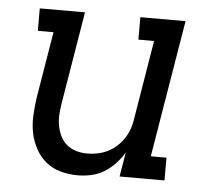

<svg xmlns="http://www.w3.org/2000/svg" viewBox="-44 -567 687 622"><g transform="rotate(5 300.0 -256.0)"><path d="M230 8Q201 8 174 0.5Q147 -7 126.5 -24Q106 -41 93 -65Q80 -89 74.5 -116Q69 -143 70.5 -172Q72 -201 76 -230L112 -447H61V-520H208L158 -218Q155 -199 154 -181Q153 -163 156.5 -145.5Q160 -128 167.5 -112.5Q175 -97 188.5 -86Q202 -75 219 -70Q236 -65 255 -65Q272 -65 289 -68.5Q306 -72 322 -80Q338 -88 351.5 -100.5Q365 -113 374.5 -128Q384 -143 389.5 -159.5Q395 -176 397 -193L439 -447H388V-520H535L461 -74H512V0H366L379 -79Q367 -59 351 -42Q335 -25 315 -13Q295 -1 273 3.5Q251 8 230 8Z"/></g></svg>

Font: Iosevka Etoile Oblique
Style: Regular
Weight: 400
Italic angle: -9°
Designer: Belleve Invis
Foundry: Belleve Invis
Version: Version 15.5.2; ttfautohint (v1.8.4)